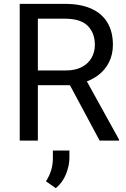

<svg xmlns="http://www.w3.org/2000/svg" viewBox="-20 -731 656 998"><path d="M82.5 -710.9H317.9Q397.9 -710.9 453.4 -686.5Q508.8 -662.1 537.8 -614.5Q566.9 -566.9 566.9 -497.6Q566.9 -448.7 547.1 -408.4Q527.3 -368.2 490.5 -340.1Q453.6 -312 402.3 -298.3L376 -288.1H154.8L153.8 -364.7H320.8Q371.6 -364.7 405.3 -382.6Q439 -400.4 456.1 -430.7Q473.1 -460.9 473.1 -497.6Q473.1 -559.1 436.3 -596.4Q399.4 -633.8 317.9 -633.8H176.8V0H82.5ZM498 0 325.2 -322.3 423.3 -322.8 598.6 -5.9V0ZM340.8 51.3V89.8Q340.8 128.4 323.5 172.9Q306.2 217.3 270 247.1L218.8 211.4Q236.8 183.6 245.8 154.3Q254.9 125 254.9 90.8V51.3Z"/></svg>

Font: Vazirmatn
Style: Regular
Weight: 400
Designer: Saber Rastikerdar
Foundry: Saber Rastikerdar
Version: Version 33.003;September 2, 2022;FontCreator 14.0.0.2862 64-